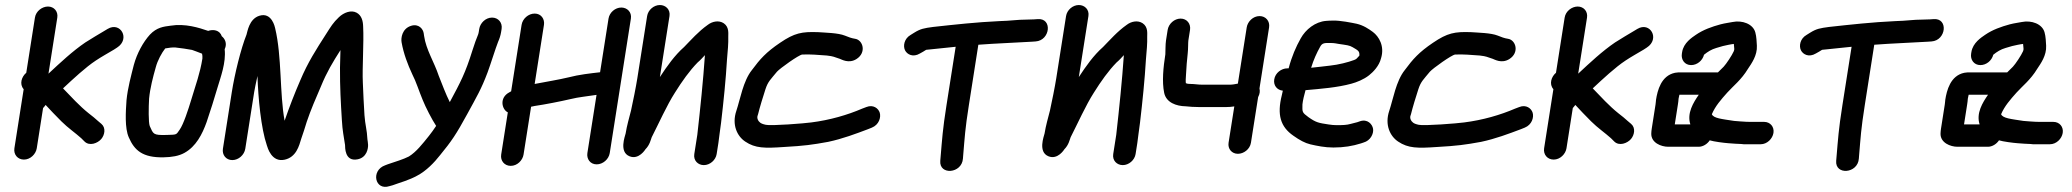

<svg xmlns="http://www.w3.org/2000/svg" viewBox="-20 -579 8245 764"><path d="M161.6 -161.4C183.5 -138 198 -122.3 224.3 -96.1C250 -70.4 281.7 -48.6 303.5 -28.8L316.2 -16.1C335.7 3.5 368.3 -8.6 383.1 -26C396.7 -42.1 402.1 -70.2 383.5 -86L369.7 -97.7C360.6 -106.2 347.1 -117.4 332.5 -128.5C296.6 -157.1 262.5 -194.5 230.8 -227.4C272.3 -266.2 321 -311.5 361 -337.9C384.9 -353.9 407.9 -366.2 433.3 -381.5L445.9 -389.7C499.6 -424.2 459.3 -494.7 408.1 -463.8L394.8 -455.8C370.8 -441.4 346.9 -427.6 319.6 -410.1C269 -375.7 220.2 -330 172.9 -285.9L208 -509C211.8 -533.3 195.2 -553 170.9 -553C147.9 -553 123.1 -535 119 -509L84.5 -289.4C66.2 -274.1 56.1 -244.6 74.2 -224.1L37.3 11C33.4 35.8 50.4 56 75.2 56C101.2 56 122.6 34 126.3 11L151.4 -149C153.4 -150.8 159.3 -158.1 161.6 -161.4Z M785.4 -346C776 -287.2 759.3 -243.1 740.8 -181.5C729.2 -142.9 710 -84.2 695 -63.1C680.3 -42.4 685.7 -43.2 642.9 -42C588.4 -40.5 590.4 -45.5 575.8 -77.6C570.4 -92.3 571.2 -152 573.3 -187C577.3 -228.5 588.6 -271.7 599.8 -311.2C606.8 -338.3 623.8 -369.1 637.4 -386.3C650.5 -388.7 666.4 -390.9 677.5 -390.1C688 -389.3 738 -382.2 744.1 -380.4C754.5 -377.4 767.8 -371.1 784 -365.4C785.3 -359.3 786 -354 785.4 -346ZM808.4 -456.1C772 -468.6 716.8 -486.4 658.1 -476.7C631 -473.2 603.9 -470.1 576.6 -441.3C549.6 -411.6 525.1 -366.9 512.5 -320.6C502 -278.8 488.3 -230 483.4 -180.1C480.4 -135.7 475.7 -69.5 492.6 -32.1C514.8 19.1 547.3 48.8 631.2 47C663.9 46.3 691.2 41.9 713.8 29.4C760 3.9 784.8 -44.7 802.2 -93.3C817.1 -136.8 833.1 -188.2 845.4 -230.1C857.8 -272 880 -329.8 874 -383.1C885.5 -407.2 873.5 -426.3 862.6 -434.7C854.5 -459.7 828 -463.1 808.4 -456.1Z M956 13 991.5 -213C993.3 -224.5 998.5 -249.6 1004.5 -276.6C1007.3 -189.5 1018.5 -68.7 1041.8 -0.8C1044.8 8.1 1060.2 68.1 1112.8 56.4C1158.7 46.1 1170.1 2 1179 -27.9C1186 -47.8 1193.1 -69.5 1200.5 -94.1C1215.8 -139.8 1237.5 -190.3 1257.2 -235.6C1280.3 -292.2 1304 -331.3 1334.7 -379.5C1334.2 -355.1 1333.3 -330.6 1332.9 -309.4C1332.5 -232.1 1336 -171.6 1340.4 -100.7C1342.8 -57 1347.9 -37 1353 -2C1353.4 6.4 1351 65.1 1402.8 55C1440 47.8 1445.3 11.2 1444.6 -3C1444.2 -11.6 1442.9 -18.4 1442.1 -24.1C1440.3 -63 1433 -81.7 1430.3 -120.5C1427.6 -159.7 1425.5 -209.7 1423.8 -250C1420.9 -309 1428.4 -408.1 1425 -473.6C1424.5 -495.5 1419 -517.6 1399.2 -528.4C1376.9 -540.5 1347.9 -528.9 1328.7 -510.7C1304.8 -487.9 1297.6 -474.8 1276.5 -441.9C1238.3 -382.3 1205.3 -331.7 1174.5 -258.5C1152.5 -207.9 1131.6 -154 1112.5 -98.6C1092.4 -206.8 1102 -354.6 1074.7 -467.3C1074.1 -469.8 1061.9 -532.1 1011.8 -516.2C971 -503.3 964.7 -452.6 960.9 -441.2C938.7 -386 913.6 -283.8 902.5 -213L867 13C863.2 37.1 879.2 58 904.4 58C929.6 58 952.2 37.1 956 13Z M1887 -464 1884.9 -451C1884.1 -445.8 1882.8 -441.6 1880.7 -437C1875.4 -425 1869.1 -406.9 1859.7 -378C1831.8 -288.2 1812.4 -251.9 1769.8 -172.7C1753.8 -204.2 1739.2 -243.9 1725.8 -277.5C1707.8 -332.2 1675.4 -380.8 1667.5 -436.2L1666.1 -446C1663.9 -463.4 1646.2 -486 1615.5 -476.2C1579.8 -464.9 1575 -427.8 1577.9 -411.1C1585.9 -365.6 1602.3 -322.5 1620.6 -283.3C1635.5 -254.9 1647.5 -215.7 1661.8 -181.7C1673.5 -152.3 1698.8 -103.3 1715.5 -78C1706.8 -64.5 1695.6 -49.5 1686.9 -38.4C1660.3 -5.3 1636.5 25.4 1607 43.7C1584.6 55.2 1554.8 63.8 1523.3 74.6L1512.6 78.7C1454.8 99.1 1471.5 180.9 1529.7 161.7C1534 160.6 1538.3 159.7 1542.4 158.2C1571.2 147.4 1607.7 138.2 1640.9 119.5C1675.6 101.4 1708.2 67.8 1731 38.5C1776.4 -16.7 1795.6 -45 1838.9 -124.5C1877.4 -195.2 1895 -223.9 1920.1 -290.7C1931.4 -320.6 1952.1 -387.7 1961.9 -412.3C1967.1 -423.6 1971.9 -438.1 1973.9 -451L1976 -464C1979.8 -488.8 1962.8 -509 1938 -509C1912 -509 1890.6 -487 1887 -464Z M2401.4 -505 2367.8 -291.5C2328.7 -287 2284.6 -282.3 2242.3 -271.2C2203.3 -261.8 2154 -253.9 2107.5 -244.9L2144.5 -480C2148.1 -503 2133.6 -525 2107.5 -525C2082.7 -525 2059.4 -504.8 2055.5 -480L2013.9 -215.7C2011.2 -214.1 2008.9 -212.7 2006.9 -211.7C1965.3 -189.9 1977.3 -142.9 2000.7 -131.9L1974.3 36C1970.4 60.8 1987.5 81 2012.3 81C2038.3 81 2059.7 59 2063.3 36L2093.3 -154.3C2096.5 -155 2102.1 -156.2 2108 -157.4C2147.6 -163.1 2209.4 -175.2 2250.1 -184.7C2283.8 -193.1 2314.6 -195.2 2353.7 -201.5L2317.3 30C2313.7 53 2328.2 75 2354.2 75C2379 75 2402.4 54.8 2406.3 30L2490.4 -505C2494.5 -531 2475.4 -549 2452.3 -549C2428 -549 2405.2 -529.3 2401.4 -505Z M2555 -515 2516.1 -268C2510.9 -234.9 2498.5 -173 2490.9 -139C2482.9 -107.3 2474.8 -80.6 2469.5 -47.9C2466.9 -36.3 2442.6 25.6 2484.8 42.8C2522.3 58.2 2548.3 15 2548.3 15C2565.8 -2.6 2569.5 -23.5 2573.2 -32.8C2601.8 -88.7 2633.5 -160.2 2665.6 -210.2C2694.1 -255.7 2723.6 -297.4 2756.1 -330.6C2766.4 -339 2776.7 -350.6 2785 -359.6C2778 -258 2766.8 -149.5 2754.7 -42.5L2742.7 34C2738.6 60 2757.7 78 2780.7 78C2805 78 2827.8 58.3 2831.7 34L2838.6 -10C2840.2 -20.6 2841.6 -31.2 2843.2 -45.6C2844.6 -54.8 2846.8 -71 2849.3 -90.9C2859.1 -174.4 2868.2 -262.2 2872.9 -343.1C2875.7 -375.2 2878.8 -405.9 2877.9 -434.6C2877.6 -444.6 2882.2 -471.2 2860.1 -486.3C2840.5 -499.6 2813.8 -493.8 2796.2 -480C2758.3 -453.2 2731 -421.2 2702.1 -391.9C2664.8 -359.1 2634 -315.4 2605.8 -272.4L2644 -515C2648.1 -541 2628.9 -559 2605.9 -559C2581.6 -559 2558.8 -539.3 2555 -515Z M3381.9 -424.8C3370.1 -426.3 3354 -432.1 3341.9 -437.3C3314.9 -448.3 3263.8 -448.8 3236.3 -451C3170.4 -453.5 3141.4 -447.8 3084.2 -408.9C3028.7 -371.5 3004 -343.7 2971.9 -300.2C2936.9 -256.7 2925.2 -182.7 2910.2 -138.5C2891.1 -82.2 2913.5 -36.8 2945.5 -15.6C2985.4 11.3 3023.2 11.2 3099.6 5.9C3181.3 1.3 3211.9 -3 3275.3 -14.5C3333.1 -26.7 3386.5 -47.1 3433.8 -64.9L3449 -71C3477.9 -82.6 3486.1 -112 3480.7 -130.3C3475.4 -148 3454.5 -163.9 3427.5 -153.1L3411.9 -147.2C3411.6 -147.1 3411 -146.9 3410.6 -146.7C3352.6 -121.7 3282.6 -101.2 3208 -91.8C3183.9 -88.2 3047.8 -77.4 3027.3 -82.4C3015.5 -84.9 3009.1 -87.8 3005.1 -90.8C2997.4 -96.5 2990.1 -108.4 2995.3 -120.9C2995.7 -121.9 2996.2 -123.6 2996.6 -124.9C3002.2 -148.5 3017.1 -197.7 3025.8 -223.8C3036 -255.2 3046.6 -262.8 3071.9 -293.9C3083.6 -307 3158.3 -360.6 3172.2 -362C3206.8 -363.4 3234 -360.6 3270 -358.1C3299.5 -354.5 3296.3 -352.9 3321.6 -345C3328.2 -343 3356.8 -324.6 3387.8 -343.9C3429.2 -369.8 3413.9 -420.7 3381.9 -424.8Z M4086.6 -413.1 4100.9 -414.1C4159.7 -418.2 4168.8 -508.3 4108.5 -502.9L4094.3 -501.9C4084.7 -501.3 4074.9 -501 4064.8 -501C4027.2 -501 4003.3 -496.1 3956.9 -495C3863.3 -490.6 3780.2 -481.3 3693.1 -471.8C3656.8 -466.9 3643.1 -464.7 3617.3 -448.6L3603.7 -440.1C3577.6 -425.3 3572.8 -395.8 3581.3 -378.8C3589.3 -362.7 3612.6 -349.4 3640.4 -366.1L3653.9 -373.7C3672.8 -384.3 3654.4 -378.9 3689.2 -383.2C3720 -386.5 3751.1 -389.8 3782.8 -392.9L3746.2 -160C3730.6 -60.8 3729.1 -27.8 3722.7 46.8L3721.5 60.8C3716.5 119 3807.7 112.3 3811.7 51.9L3812.6 40.1C3819.1 -35.6 3819.9 -62.9 3835.2 -160L3873 -401C3943.7 -406.4 4020 -408.9 4086.6 -413.1Z M4222 -515 4183.1 -268C4177.9 -234.9 4165.5 -173 4157.9 -139C4149.9 -107.3 4141.8 -80.6 4136.5 -47.9C4133.9 -36.3 4109.6 25.6 4151.8 42.8C4189.3 58.2 4215.3 15 4215.3 15C4232.8 -2.6 4236.5 -23.5 4240.2 -32.8C4268.8 -88.7 4300.5 -160.2 4332.6 -210.2C4361.1 -255.7 4390.6 -297.4 4423.1 -330.6C4433.4 -339 4443.7 -350.6 4452 -359.6C4445 -258 4433.8 -149.5 4421.7 -42.5L4409.7 34C4405.6 60 4424.7 78 4447.7 78C4472 78 4494.8 58.3 4498.7 34L4505.6 -10C4507.2 -20.6 4508.6 -31.2 4510.2 -45.6C4511.6 -54.8 4513.8 -71 4516.3 -90.9C4526.1 -174.4 4535.2 -262.2 4539.9 -343.1C4542.7 -375.2 4545.8 -405.9 4544.9 -434.6C4544.6 -444.6 4549.2 -471.2 4527.1 -486.3C4507.5 -499.6 4480.8 -493.8 4463.2 -480C4425.3 -453.2 4398 -421.2 4369.1 -391.9C4331.8 -359.1 4301 -315.4 4272.8 -272.4L4311 -515C4315.1 -541 4295.9 -559 4272.9 -559C4248.6 -559 4225.8 -539.3 4222 -515Z M4716.5 -245C4707.8 -245 4704.8 -245.6 4698.8 -247.9C4697.6 -253.4 4698.2 -269.7 4699.4 -283C4701.4 -315.2 4702.4 -335.4 4706.2 -367.4C4708.1 -382.9 4707.5 -410.1 4708.7 -418L4715.3 -460C4719.1 -484.1 4703.1 -505 4677.9 -505C4652.7 -505 4630.1 -484.1 4626.3 -460L4619.7 -418C4617.3 -402.7 4617.8 -375.6 4617.1 -362.9C4609 -311.2 4603.2 -254.1 4612.5 -209.3C4620.8 -170.8 4660.4 -156.7 4698.3 -156C4714.1 -154.4 4729.6 -153 4751.1 -153H4859.1C4871.2 -153 4880 -153.9 4891.5 -155.6L4868.7 -11C4864.9 13.3 4881.5 33 4905.8 33C4928.9 33 4953.6 15 4957.7 -11L4986.3 -192.5C4993.4 -206.2 4994 -216.3 4991.7 -227.2L5029.9 -470C5033.8 -494.8 5016.8 -515 4992 -515C4965.9 -515 4944.5 -493 4940.9 -470L4905.7 -246.3C4895.4 -244.1 4883.5 -242 4873 -242H4765C4746.1 -242 4733.6 -245 4716.5 -245Z M5197.2 -309.4C5206.8 -341 5219.1 -367.8 5233.1 -393C5241.4 -408.6 5251 -408 5272.1 -408C5279.4 -408 5287.7 -408 5306.4 -404.3C5338.9 -399.4 5349 -399.1 5362.6 -391C5384.4 -378.2 5390.6 -375.4 5389.1 -357.5C5378.5 -346.1 5378.3 -344 5368.2 -340.2C5344.3 -331.2 5306.2 -321.4 5272.4 -317.9C5249.1 -315.6 5222.2 -311.5 5197.2 -309.4ZM5084.6 -218.2C5083.4 -213.2 5082 -207.3 5080.5 -199.8C5061.2 -122.7 5074.7 -74.6 5126.8 -38.8C5151.1 -21.5 5172.8 -9.7 5194.3 -4.6C5220.9 1.4 5251.2 8 5285.7 8C5327.3 8 5362.4 2.1 5395.5 -8.4L5406.4 -12.1C5432.8 -19.4 5446.7 -46.5 5443.7 -66.2C5440.9 -84.8 5421.4 -106.7 5391.6 -96.5L5381 -92.8C5373.7 -90.9 5365.6 -88.8 5354.6 -86C5339 -81.5 5323.2 -81 5298.7 -81C5288.8 -81 5278.4 -81.9 5267 -83.7C5226.4 -89.9 5217.1 -91.3 5186.4 -112.9C5161.3 -131.7 5161.9 -132.1 5162.6 -163.4C5164.2 -179.4 5169.5 -200.8 5174.9 -220.2C5235.6 -225.6 5301.4 -230.6 5357.5 -246C5377.9 -251.5 5406.2 -262.4 5427.8 -279.5C5443.6 -292.1 5467.7 -316 5475.4 -347.1C5490.3 -395.3 5467 -433.8 5442.9 -451.8C5427.1 -463.5 5405.8 -478.1 5378.3 -484.5C5360.3 -488.2 5312 -498.3 5283.5 -497C5274.7 -497 5265.2 -496.7 5257.1 -495.9C5213.3 -492.6 5175.2 -461.5 5155.8 -426.3C5136.9 -392.9 5119.9 -353.9 5107.7 -307H5102.3C5079.2 -307 5054.4 -289 5050.4 -263C5046.6 -239.4 5061.2 -220.6 5084.6 -218.2Z M5979.9 -424.8C5968.1 -426.3 5952 -432.1 5939.9 -437.3C5912.9 -448.3 5861.8 -448.8 5834.3 -451C5768.4 -453.5 5739.4 -447.8 5682.2 -408.9C5626.7 -371.5 5602 -343.7 5569.9 -300.2C5534.9 -256.7 5523.2 -182.7 5508.2 -138.5C5489.1 -82.2 5511.5 -36.8 5543.5 -15.6C5583.4 11.3 5621.2 11.2 5697.6 5.9C5779.3 1.3 5809.9 -3 5873.3 -14.5C5931.1 -26.7 5984.5 -47.1 6031.8 -64.9L6047 -71C6075.9 -82.6 6084.1 -112 6078.7 -130.3C6073.4 -148 6052.5 -163.9 6025.5 -153.1L6009.9 -147.2C6009.6 -147.1 6009 -146.9 6008.6 -146.7C5950.6 -121.7 5880.6 -101.2 5806 -91.8C5781.9 -88.2 5645.8 -77.4 5625.3 -82.4C5613.5 -84.9 5607.1 -87.8 5603.1 -90.8C5595.4 -96.5 5588.1 -108.4 5593.3 -120.9C5593.7 -121.9 5594.2 -123.6 5594.6 -124.9C5600.2 -148.5 5615.1 -197.7 5623.8 -223.8C5634 -255.2 5644.6 -262.8 5669.9 -293.9C5681.6 -307 5756.3 -360.6 5770.2 -362C5804.8 -363.4 5832 -360.6 5868 -358.1C5897.5 -354.5 5894.3 -352.9 5919.6 -345C5926.2 -343 5954.8 -324.6 5985.8 -343.9C6027.2 -369.8 6011.9 -420.7 5979.9 -424.8Z M6248.6 -161.4C6270.5 -138 6285 -122.3 6311.3 -96.1C6337 -70.4 6368.7 -48.6 6390.5 -28.8L6403.2 -16.1C6422.7 3.5 6455.3 -8.6 6470.1 -26C6483.7 -42.1 6489.1 -70.2 6470.5 -86L6456.7 -97.7C6447.6 -106.2 6434.1 -117.4 6419.5 -128.5C6383.6 -157.1 6349.5 -194.5 6317.8 -227.4C6359.3 -266.2 6408 -311.5 6448 -337.9C6471.9 -353.9 6494.9 -366.2 6520.3 -381.5L6532.9 -389.7C6586.6 -424.2 6546.3 -494.7 6495.1 -463.8L6481.8 -455.8C6457.8 -441.4 6433.9 -427.6 6406.6 -410.1C6356 -375.7 6307.2 -330 6259.9 -285.9L6295 -509C6298.8 -533.3 6282.2 -553 6257.9 -553C6234.9 -553 6210.1 -535 6206 -509L6171.5 -289.4C6153.2 -274.1 6143.1 -244.6 6161.2 -224.1L6124.3 11C6120.4 35.8 6137.4 56 6162.2 56C6188.2 56 6209.6 34 6213.3 11L6238.4 -149C6240.4 -150.8 6246.3 -158.1 6248.6 -161.4Z M6567.6 -163 6552.7 -68C6551.6 -61.1 6550.9 -54.4 6550.7 -47.9C6549.5 -11 6589.8 5 6618.2 5H6739.2C6756.3 5 6773.5 -5.7 6783.3 -20.6C6800 -15.5 6839.5 -10.4 6857.6 -9.1L6885.3 -7.1C6893.4 -6.4 6901.5 -6.1 6908.9 -6C6916.3 -4.9 6923.3 -4.2 6934 -5H6985.8C7011.8 -5 7033.2 -27 7036.9 -50C7040.7 -74.3 7024.1 -94 6999.8 -94H6944.8C6933.9 -94 6924 -94.6 6904.9 -95.9L6880.2 -97.9C6831.2 -105.5 6798.7 -108.2 6791.7 -124.4C6805.4 -156.9 6828.4 -182.9 6853.2 -210.7C6876.9 -237.1 6908.8 -261 6935.6 -305.4C6949.1 -325.8 6973.1 -358.2 6970.9 -397.3C6970 -411.1 6969.5 -433.9 6964.7 -450C6955.7 -483.9 6912.5 -499.4 6873.9 -491.4C6859.7 -488.4 6847.1 -487.5 6826.1 -482.1C6792.2 -472.8 6757.9 -461 6727.9 -440.3C6712.9 -429.9 6679.2 -408.6 6673.5 -372L6672.4 -365C6668.8 -342 6683.3 -320 6709.3 -320C6732.9 -320 6754.5 -337.6 6760.6 -361.2C6775.5 -373.2 6789.9 -382.4 6809.4 -388.1L6835.7 -395.8C6842.4 -397.3 6850.7 -399.2 6856.9 -400.5C6866 -402.1 6874.3 -404 6879.2 -404.2C6880.5 -384.6 6882.7 -383.7 6878.8 -374.7C6871.8 -358.7 6849.3 -324.8 6838.7 -313.5C6831.1 -305.6 6825.5 -300.7 6816 -291H6669.8C6661.5 -291 6652.9 -291 6645.3 -289.4C6589.6 -277.9 6575.4 -218.6 6569.6 -182C6568.7 -176.1 6569.2 -172.9 6567.6 -163ZM6706.2 -84H6644.2L6656.6 -163C6658 -171.8 6658.8 -178.3 6659.3 -186.3C6659.8 -189.3 6661.1 -196.5 6662.6 -202H6739.7C6718.2 -170.9 6691.8 -128.6 6706.2 -84Z M7651.6 -413.1 7665.9 -414.1C7724.7 -418.2 7733.8 -508.3 7673.5 -502.9L7659.3 -501.9C7649.7 -501.3 7639.9 -501 7629.8 -501C7592.2 -501 7568.3 -496.1 7521.9 -495C7428.3 -490.6 7345.2 -481.3 7258.1 -471.8C7221.8 -466.9 7208.1 -464.7 7182.3 -448.6L7168.7 -440.1C7142.6 -425.3 7137.8 -395.8 7146.3 -378.8C7154.3 -362.7 7177.6 -349.4 7205.4 -366.1L7218.9 -373.7C7237.8 -384.3 7219.4 -378.9 7254.2 -383.2C7285 -386.5 7316.1 -389.8 7347.8 -392.9L7311.2 -160C7295.6 -60.8 7294.1 -27.8 7287.7 46.8L7286.5 60.8C7281.5 119 7372.7 112.3 7376.7 51.9L7377.6 40.1C7384.1 -35.6 7384.9 -62.9 7400.2 -160L7438 -401C7508.7 -406.4 7585 -408.9 7651.6 -413.1Z M7718.6 -163 7703.7 -68C7702.6 -61.1 7701.9 -54.4 7701.7 -47.9C7700.5 -11 7740.8 5 7769.2 5H7890.2C7907.3 5 7924.5 -5.7 7934.3 -20.6C7951 -15.5 7990.5 -10.4 8008.6 -9.1L8036.3 -7.1C8044.4 -6.4 8052.5 -6.1 8059.9 -6C8067.3 -4.9 8074.3 -4.2 8085 -5H8136.8C8162.8 -5 8184.2 -27 8187.9 -50C8191.7 -74.3 8175.1 -94 8150.8 -94H8095.8C8084.9 -94 8075 -94.6 8055.9 -95.9L8031.2 -97.9C7982.2 -105.5 7949.7 -108.2 7942.7 -124.4C7956.4 -156.9 7979.4 -182.9 8004.2 -210.7C8027.9 -237.1 8059.8 -261 8086.6 -305.4C8100.1 -325.8 8124.1 -358.2 8121.9 -397.3C8121 -411.1 8120.5 -433.9 8115.7 -450C8106.7 -483.9 8063.5 -499.4 8024.9 -491.4C8010.7 -488.4 7998.1 -487.5 7977.1 -482.1C7943.2 -472.8 7908.9 -461 7878.9 -440.3C7863.9 -429.9 7830.2 -408.6 7824.5 -372L7823.4 -365C7819.8 -342 7834.3 -320 7860.3 -320C7883.9 -320 7905.5 -337.6 7911.6 -361.2C7926.5 -373.2 7940.9 -382.4 7960.4 -388.1L7986.7 -395.8C7993.4 -397.3 8001.7 -399.2 8007.9 -400.5C8017 -402.1 8025.3 -404 8030.2 -404.2C8031.5 -384.6 8033.7 -383.7 8029.8 -374.7C8022.8 -358.7 8000.3 -324.8 7989.7 -313.5C7982.1 -305.6 7976.5 -300.7 7967 -291H7820.8C7812.5 -291 7803.9 -291 7796.3 -289.4C7740.6 -277.9 7726.4 -218.6 7720.6 -182C7719.7 -176.1 7720.2 -172.9 7718.6 -163ZM7857.2 -84H7795.2L7807.6 -163C7809 -171.8 7809.8 -178.3 7810.3 -186.3C7810.8 -189.3 7812.1 -196.5 7813.6 -202H7890.7C7869.2 -170.9 7842.8 -128.6 7857.2 -84Z"/></svg>

Font: Just Breathe
Style: BdObl3
Weight: 400
Foundry: Cannot Into Space Fonts
Version: Version 0.72